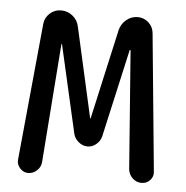

<svg xmlns="http://www.w3.org/2000/svg" viewBox="-43 -562 587 605"><g transform="rotate(5 250.0 -260.0)"><path d="M67.4 0Q52.7 0 42 -11.7Q31.2 -23.4 32.2 -38.1L74.2 -472.7Q76.2 -492.2 91.3 -505.9Q106.4 -519.5 126 -519.5Q147.5 -519.5 163.6 -506.3Q179.7 -493.2 183.6 -472.7L247.1 -189.5Q247.1 -188.5 248 -188.5Q249 -188.5 249 -189.5L312.5 -473.6Q317.4 -493.2 333 -506.3Q348.6 -519.5 369.1 -519.5Q388.7 -519.5 403.3 -506.3Q418 -493.2 419.9 -472.7L461.9 -39.1Q463.9 -23.4 453.1 -11.7Q442.4 0 425.8 0Q410.2 0 397.9 -11.2Q385.7 -22.5 383.8 -39.1L355.5 -413.1Q355.5 -414.1 354 -414.1Q352.5 -414.1 352.5 -413.1L290 -134.8Q286.1 -120.1 273.9 -109.9Q261.7 -99.6 246.6 -99.6Q231.4 -99.6 218.8 -109.9Q206.1 -120.1 202.1 -134.8L138.7 -413.1Q138.7 -414.1 137.7 -414.1Q136.7 -414.1 136.7 -413.1L108.4 -38.1Q107.4 -22.5 95.2 -11.2Q83 0 67.4 0Z"/></g></svg>

Font: Rounded Mgen+ 2m regular
Style: Regular
Weight: 400
Designer: [Source Han Sans]
Ryoko NISHIZUKA  (kana & ideographs); Paul D. Hunt (Latin, Greek & Cyrillic); Wenlong ZHANG  (bopomofo
Version: Version 1.059.20150602